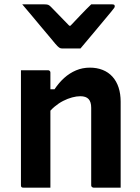

<svg xmlns="http://www.w3.org/2000/svg" viewBox="-20 -860 640 880"><path d="M349 -638Q327 -638 306 -638Q285 -638 263 -638Q257 -638 251 -642Q245 -646 233 -660Q226 -669 208.5 -689.5Q191 -710 168.5 -737Q146 -764 123.5 -791Q101 -818 82 -840Q108 -840 133.5 -840Q159 -840 184 -840Q195 -840 200.5 -838Q206 -836 213 -829Q224 -818 249.5 -791.5Q275 -765 318 -721L268 -742H331L282 -720Q323 -763 349.5 -791Q376 -819 398 -840H495Q499 -840 501.5 -839Q504 -838 505 -836Q506 -834 506 -831Q506 -827 502.5 -822.5Q499 -818 487 -803Q476 -790 457 -767Q438 -744 417 -719Q396 -694 377.5 -672Q359 -650 349 -638ZM533 0Q500 0 471.5 0Q443 0 409 0Q406 0 403.5 -1.5Q401 -3 399.5 -5Q398 -7 398 -11Q398 -70 398 -129.5Q398 -189 398 -248Q398 -307 398 -366Q398 -393 386 -406Q374 -419 348 -419Q331 -419 310.5 -413.5Q290 -408 269.5 -397.5Q249 -387 230 -371Q211 -355 195 -333V-451H230Q250 -481 274.5 -503Q299 -525 328.5 -537.5Q358 -550 392 -550Q424 -550 450.5 -539.5Q477 -529 495.5 -508.5Q514 -488 523.5 -459Q533 -430 533 -394Q533 -346 533 -297Q533 -248 533 -199Q533 -150 533 -100Q533 -75 533 -50Q533 -25 533 0ZM211 0Q189 0 169.5 0Q150 0 129.5 0Q109 0 87 0Q84 0 82 -0.5Q80 -1 78.5 -2.5Q77 -4 76.5 -6Q76 -8 76 -11Q76 -65 76 -118.5Q76 -172 76 -225.5Q76 -279 76 -332.5Q76 -386 76 -440Q76 -468 76 -493Q76 -518 76 -538Q101 -538 121.5 -538Q142 -538 161.5 -538Q181 -538 200 -538Q204 -538 206 -536.5Q208 -535 209.5 -533Q211 -531 211 -527Q211 -440 211 -352Q211 -264 211 -176Q211 -88 211 0Z"/></svg>

Font: RecMonoLinear Nerd Font Mono
Style: Bold
Weight: 700
Monospace: yes
Version: Version 1.085; ttfautohint (v1.8.4.7-5d5b);Nerd Fonts 3.2.1